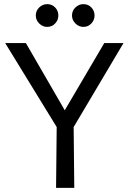

<svg xmlns="http://www.w3.org/2000/svg" viewBox="-20 -908 622 928"><path d="M251 0 254 -294 5 -700H105L293 -375L484 -700H577L336 -294L339 0ZM383 -778Q361 -778 344.5 -794.5Q328 -811 328 -833Q328 -856 344.5 -872Q361 -888 383 -888Q406 -888 421.5 -872Q437 -856 437 -833Q437 -811 421.5 -794.5Q406 -778 383 -778ZM208 -778Q186 -778 169.5 -794.5Q153 -811 153 -833Q153 -856 169.5 -872Q186 -888 208 -888Q231 -888 246.5 -872Q262 -856 262 -833Q262 -811 246.5 -794.5Q231 -778 208 -778Z"/></svg>

Font: Inclusive Sans
Style: Regular
Weight: 400
Designer: Olivia King
Foundry: Olivia King
Version: Version 2.004